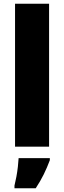

<svg xmlns="http://www.w3.org/2000/svg" viewBox="-20 -873 341 1021"><path d="M241 -93H60V-853H241ZM245 -21Q230 19 212.5 54.5Q195 90 170 128H57V114Q62 94 67 67.5Q72 41 75 14Q78 -13 79 -32H245Z"/></svg>

Font: Noto Sans Telugu UI SemiCondensed Black
Style: Regular
Weight: 900
Width: 4
Designer: Jelle Bosma - Monotype Design Team
Foundry: Monotype Imaging Inc.
Version: Version 2.005; ttfautohint (v1.8.4.7-5d5b)